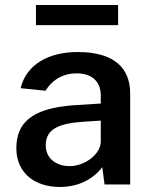

<svg xmlns="http://www.w3.org/2000/svg" viewBox="-20 -734 609 764"><path d="M450 -714H123V-634H450ZM218 10C291 10 350 -20 387 -69L396 0H498V-362C498 -462 436 -527 289 -527C174 -527 85 -478 62 -383L161 -373C191 -421 236 -442 283 -442C345 -443 381 -410 381 -354V-322L304 -317C124 -310 45 -258 45 -144C45 -46 118 10 218 10ZM257 -73C203 -73 162 -104 162 -156C162 -226 224 -244 318 -250L381 -254V-171C381 -121 318 -73 257 -73Z"/></svg>

Font: United Sans SemiBold
Style: Regular
Weight: 600
Designer: Pablo Impallari, Rodrigo Fuenzalida (Modified by Dan O. Williams)
Version: Version 1.000;PS 001.000;hotconv 1.0.88;makeotf.lib2.5.64775